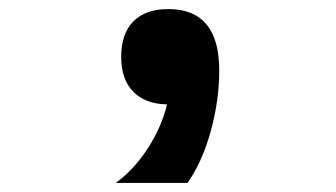

<svg xmlns="http://www.w3.org/2000/svg" viewBox="-20 -221 740 423"><path d="M235 182Q275 153 305.5 106Q336 59 348 9Q300 8 273.5 -19Q247 -46 247 -96Q247 -147 274 -174Q301 -201 350 -201Q351 -201 352 -201Q353 -201 354 -201Q463 -199 463 -66Q463 1 444 69Q425 137 393 182Z"/></svg>

Font: Martian Mono Medium
Style: Regular
Weight: 500
Monospace: yes
Designer: Roman Shamin
Foundry: Evil Martians
Version: Version 1.000; ttfautohint (v1.8.4.7-5d5b)